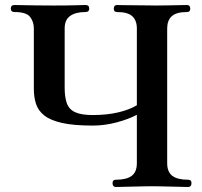

<svg xmlns="http://www.w3.org/2000/svg" viewBox="-20 -746 807 766"><path d="M443 0Q429 0 429 -16Q429 -29 443 -29Q485 -29 505.5 -44.5Q526 -60 526 -95V-288Q492 -270 444.5 -257.5Q397 -245 350 -245Q274 -245 227.5 -255.5Q181 -266 156.5 -285.5Q132 -305 123.5 -332Q115 -359 115 -392V-633Q115 -659 100 -678.5Q85 -698 38 -698Q23 -698 23 -712Q23 -726 38 -726Q43 -726 66.5 -725.5Q90 -725 124 -724.5Q158 -724 194 -724Q247 -724 280.5 -725Q314 -726 321 -726Q336 -726 336 -712Q336 -698 321 -698Q282 -698 260 -682.5Q238 -667 238 -633V-396Q238 -359 246.5 -334.5Q255 -310 279.5 -298.5Q304 -287 350 -287Q406 -287 451 -297.5Q496 -308 526 -326V-633Q526 -664 508 -681Q490 -698 447 -698Q434 -698 434 -711Q434 -726 447 -726Q451 -726 470.5 -725.5Q490 -725 516.5 -725Q543 -725 567 -724.5Q591 -724 603 -724Q619 -724 646.5 -724.5Q674 -725 697.5 -725.5Q721 -726 726 -726Q739 -726 739 -711Q739 -698 726 -698Q683 -698 665 -681Q647 -664 647 -633V-95Q647 -60 667.5 -44.5Q688 -29 730 -29Q744 -29 744 -16Q744 0 730 0Q725 0 707 -0.5Q689 -1 665.5 -1.5Q642 -2 620.5 -2.5Q599 -3 587 -3Q575 -3 553 -2.5Q531 -2 507.5 -1.5Q484 -1 466 -0.5Q448 0 443 0Z"/></svg>

Font: Zen Antique
Style: Regular
Weight: 400
Designer: Yoshimichi Ohira
Foundry: Positype
Version: Version 1.001